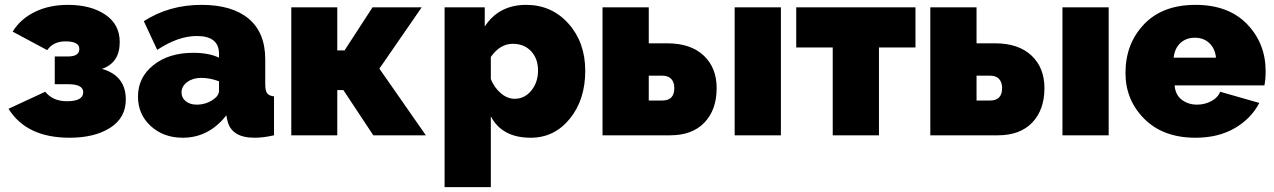

<svg xmlns="http://www.w3.org/2000/svg" viewBox="-20 -556 5235 789"><path d="M266 10Q89 10 15 -109L166 -179Q197 -140 255 -140Q322 -140 322 -177Q322 -210 260 -210H205V-324H260Q306 -324 306 -355Q306 -386 249 -386Q199 -386 174 -350L32 -426Q64 -478 123 -507Q182 -536 259 -536Q353 -536 412.5 -496Q472 -456 472 -383Q472 -298 399 -273Q497 -245 497 -147Q497 -72 433 -31Q369 10 266 10Z M547 -159Q547 -238 610.5 -288.5Q674 -339 774 -339Q838 -339 880 -319V-335Q880 -408 789 -408Q712 -408 626 -351L571 -469Q675 -536 808 -536Q934 -536 1002 -479Q1070 -422 1070 -312V-210Q1070 -183 1078 -172.5Q1086 -162 1106 -160V0Q1062 10 1026 10Q929 10 914 -63L910 -82Q838 10 731 10Q652 10 599.5 -38Q547 -86 547 -159ZM855 -146Q880 -163 880 -183V-222Q842 -236 807 -236Q773 -236 749.5 -219Q726 -202 726 -176Q726 -154 743.5 -140Q761 -126 788 -126Q825 -126 855 -146Z M1177 0V-526H1366V-349H1396L1511 -526H1713L1539 -274L1730 0H1514L1391 -186H1366V0Z M1997 -78V213H1807V-526H1972V-447Q2030 -536 2142 -536Q2247 -536 2316 -459Q2385 -382 2385 -265Q2385 -146 2321.5 -68Q2258 10 2161 10Q2043 10 1997 -78ZM2191 -266Q2191 -315 2162.5 -345.5Q2134 -376 2087 -376Q2035 -376 1997 -322V-231Q2011 -196 2038 -173Q2065 -150 2095 -150Q2136 -150 2163.5 -184Q2191 -218 2191 -266Z M2456 0V-526H2646V-378H2722Q2818 -378 2871.5 -328Q2925 -278 2925 -194Q2925 -105 2875 -52.5Q2825 0 2734 0ZM2999 0V-526H3189V0ZM2646 -143H2702Q2751 -143 2751 -194Q2751 -218 2738.5 -231.5Q2726 -245 2702 -245H2646Z M3402 0V-361H3252V-526H3742V-361H3592V0Z M3803 0V-526H3993V-378H4069Q4165 -378 4218.5 -328Q4272 -278 4272 -194Q4272 -105 4222 -52.5Q4172 0 4081 0ZM4346 0V-526H4536V0ZM3993 -143H4049Q4098 -143 4098 -194Q4098 -218 4085.5 -231.5Q4073 -245 4049 -245H3993Z M4893 10Q4760 10 4682.5 -67.5Q4605 -145 4605 -256Q4605 -376 4681 -456Q4757 -536 4893 -536Q5028 -536 5104.5 -457Q5181 -378 5181 -263Q5181 -232 5176 -205H4807Q4810 -166 4836.5 -146Q4863 -126 4899 -126Q4931 -126 4958 -140.5Q4985 -155 4994 -179L5155 -133Q5121 -68 5053.5 -29Q4986 10 4893 10ZM4803 -319H4977Q4973 -357 4949.5 -379Q4926 -401 4890 -401Q4854 -401 4830.5 -379Q4807 -357 4803 -319Z"/></svg>

Font: Raleway-v4020 Black
Style: Regular
Weight: 900
Designer: Matt McInerney, Pablo Impallari, Rodrigo Fuenzalida
Foundry: Matt McInerney, Pablo Impallari, Rodrigo Fuenzalida
Version: Version 4.020;PS 004.020;hotconv 1.0.88;makeotf.lib2.5.64775